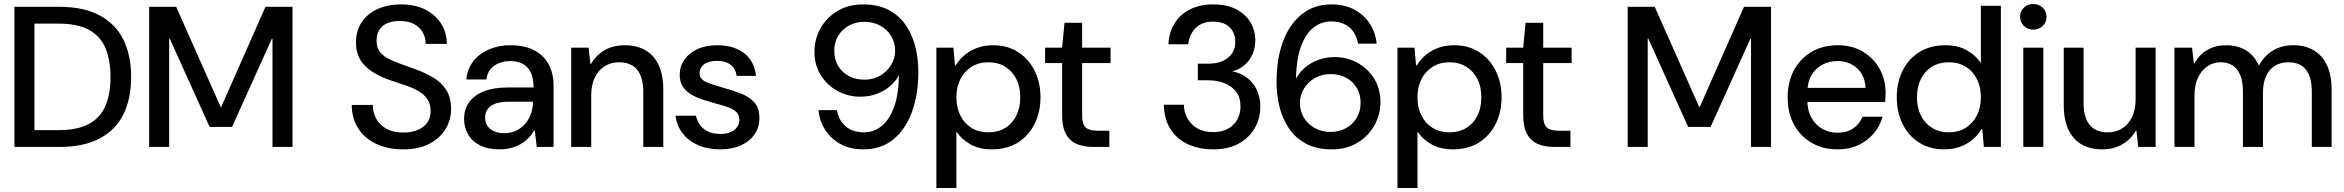

<svg xmlns="http://www.w3.org/2000/svg" viewBox="-20 -734 11706 959"><path d="M52 0V-700H276Q398 -700 478 -657Q558 -614 596.5 -535.5Q635 -457 635 -349Q635 -241 596.5 -163Q558 -85 478 -42.5Q398 0 276 0ZM152 -84H272Q369 -84 426 -116Q483 -148 507.5 -207.5Q532 -267 532 -349Q532 -432 507.5 -492Q483 -552 426 -584Q369 -616 272 -616H152Z M725 0V-700H860L1082 -200H1085L1306 -700H1441V0H1341V-541H1338L1139 -100H1027L828 -541H825V0Z M1994 12Q1917 12 1859 -15.5Q1801 -43 1769 -93Q1737 -143 1737 -210H1842Q1842 -172 1859.5 -140.5Q1877 -109 1910.5 -90.5Q1944 -72 1994 -72Q2035 -72 2065.5 -84.5Q2096 -97 2113.5 -121Q2131 -145 2131 -179Q2131 -216 2114 -240Q2097 -264 2068.5 -280Q2040 -296 2004 -308Q1968 -320 1930 -333Q1843 -363 1800.5 -408Q1758 -453 1758 -522Q1758 -579 1785.5 -621.5Q1813 -664 1864 -688Q1915 -712 1984 -712Q2052 -712 2102.5 -687Q2153 -662 2182 -618Q2211 -574 2212 -515H2106Q2106 -547 2091 -573Q2076 -599 2048 -614Q2020 -629 1979 -629Q1945 -630 1918 -619.5Q1891 -609 1876 -587Q1861 -565 1861 -531Q1861 -500 1873.5 -480.5Q1886 -461 1910.5 -446.5Q1935 -432 1970 -419Q2005 -406 2050 -390Q2101 -372 2142.5 -347.5Q2184 -323 2208.5 -285.5Q2233 -248 2233 -189Q2233 -136 2206 -90.5Q2179 -45 2126 -16.5Q2073 12 1994 12Z M2476 12Q2416 12 2376.5 -8.5Q2337 -29 2317.5 -64Q2298 -99 2298 -140Q2298 -189 2323.5 -224Q2349 -259 2397.5 -278Q2446 -297 2514 -297H2645Q2645 -342 2631.5 -371Q2618 -400 2592 -414.5Q2566 -429 2529 -429Q2483 -429 2449.5 -406.5Q2416 -384 2409 -337H2309Q2315 -392 2345 -429.5Q2375 -467 2423 -487.5Q2471 -508 2529 -508Q2600 -508 2648 -483Q2696 -458 2720.5 -412.5Q2745 -367 2745 -305V0H2661L2651 -83H2648Q2635 -60 2617.5 -42.5Q2600 -25 2578 -13Q2556 -1 2530.5 5.5Q2505 12 2476 12ZM2499 -69Q2533 -69 2559.5 -82Q2586 -95 2604.5 -117.5Q2623 -140 2632.5 -168Q2642 -196 2643 -226H2524Q2480 -226 2453.5 -216Q2427 -206 2415 -188Q2403 -170 2403 -146Q2403 -123 2414.5 -105.5Q2426 -88 2447.5 -78.5Q2469 -69 2499 -69Z M2833 0V-496H2920L2929 -415H2932Q2957 -458 2999.5 -483Q3042 -508 3101 -508Q3160 -508 3203 -483.5Q3246 -459 3269.5 -410Q3293 -361 3293 -286V0H3193V-276Q3193 -348 3162.5 -385.5Q3132 -423 3072 -423Q3032 -423 3000.5 -403.5Q2969 -384 2951 -347Q2933 -310 2933 -257V0Z M3577 12Q3515 12 3467 -9Q3419 -30 3390 -67.5Q3361 -105 3354 -156H3456Q3461 -133 3475 -112Q3489 -91 3514.5 -78Q3540 -65 3577 -65Q3610 -65 3631 -75Q3652 -85 3662.5 -100.5Q3673 -116 3673 -135Q3673 -159 3659 -173.5Q3645 -188 3618 -198Q3591 -208 3554 -217Q3523 -226 3491.5 -236Q3460 -246 3433.5 -261.5Q3407 -277 3391 -301Q3375 -325 3375 -361Q3375 -402 3398 -435.5Q3421 -469 3463 -488.5Q3505 -508 3563 -508Q3645 -508 3696.5 -468.5Q3748 -429 3756 -355H3659Q3655 -391 3629.5 -410.5Q3604 -430 3562 -430Q3519 -430 3496.5 -412.5Q3474 -395 3474 -368Q3474 -350 3486.5 -338Q3499 -326 3524.5 -317Q3550 -308 3588 -297Q3636 -284 3678 -268Q3720 -252 3746.5 -224Q3773 -196 3773 -147Q3774 -101 3750 -65Q3726 -29 3682 -8.5Q3638 12 3577 12Z M4293 12Q4225 12 4177 -15Q4129 -42 4101 -86.5Q4073 -131 4068 -184H4160Q4170 -131 4205 -102Q4240 -73 4294 -73Q4344 -73 4382.5 -103.5Q4421 -134 4444.5 -196Q4468 -258 4470 -352Q4470 -354 4470 -356Q4470 -358 4470 -359Q4455 -329 4426.5 -304.5Q4398 -280 4360 -265.5Q4322 -251 4276 -251Q4218 -251 4165.5 -278.5Q4113 -306 4080.5 -357Q4048 -408 4048 -476Q4048 -537 4077.5 -591Q4107 -645 4162 -678.5Q4217 -712 4291 -712Q4368 -712 4421 -683Q4474 -654 4506 -606Q4538 -558 4552.5 -498Q4567 -438 4567 -376Q4567 -261 4534.5 -173.5Q4502 -86 4441 -37Q4380 12 4293 12ZM4298 -336Q4342 -336 4376 -356Q4410 -376 4430.5 -409Q4451 -442 4451 -481Q4451 -522 4430.5 -555Q4410 -588 4375.5 -606.5Q4341 -625 4298 -625Q4254 -625 4220 -606Q4186 -587 4166.5 -555Q4147 -523 4147 -480Q4147 -437 4166.5 -404.5Q4186 -372 4220 -354Q4254 -336 4298 -336Z M4657 205V-496H4742L4750 -407H4753Q4773 -439 4801 -461.5Q4829 -484 4864 -496Q4899 -508 4941 -508Q5012 -508 5065 -474Q5118 -440 5147.5 -381Q5177 -322 5177 -248Q5177 -174 5147.5 -115Q5118 -56 5064 -22Q5010 12 4934 12Q4870 12 4825.5 -14Q4781 -40 4757 -77V205ZM4917 -73Q4965 -73 5001 -95Q5037 -117 5056.5 -156.5Q5076 -196 5076 -248Q5076 -300 5056.5 -339Q5037 -378 5001 -400.5Q4965 -423 4917 -423Q4869 -423 4833 -400.5Q4797 -378 4777 -339Q4757 -300 4757 -248Q4757 -196 4777 -156.5Q4797 -117 4833 -95Q4869 -73 4917 -73Z M5441 0Q5393 0 5358 -15Q5323 -30 5304 -65Q5285 -100 5285 -160V-419H5200V-496H5285L5297 -620H5385V-496H5527V-419H5385V-159Q5385 -113 5403 -97Q5421 -81 5465 -81H5521V0Z M6039 12Q5971 12 5916 -12.5Q5861 -37 5828 -86.5Q5795 -136 5793 -211H5893Q5894 -173 5911.5 -142Q5929 -111 5961 -92.5Q5993 -74 6039 -74Q6083 -74 6113.5 -91Q6144 -108 6160 -137Q6176 -166 6176 -202Q6176 -247 6154.5 -275.5Q6133 -304 6096 -318.5Q6059 -333 6015 -333H5963V-416H6015Q6076 -416 6113 -445Q6150 -474 6150 -526Q6150 -570 6121.5 -598Q6093 -626 6038 -626Q5984 -626 5952 -594Q5920 -562 5915 -513H5816Q5819 -572 5847 -617.5Q5875 -663 5924.5 -687.5Q5974 -712 6039 -712Q6108 -712 6155 -687.5Q6202 -663 6226 -622Q6250 -581 6250 -533Q6250 -496 6236.5 -464.5Q6223 -433 6197.5 -410Q6172 -387 6135 -378Q6176 -370 6207.5 -346.5Q6239 -323 6257 -286Q6275 -249 6275 -201Q6275 -144 6248 -95.5Q6221 -47 6168.5 -17.5Q6116 12 6039 12Z M6632 12Q6555 12 6502 -17Q6449 -46 6417 -94Q6385 -142 6370.5 -202Q6356 -262 6356 -324Q6356 -440 6388.5 -527Q6421 -614 6482.5 -663Q6544 -712 6630 -712Q6698 -712 6746.5 -685Q6795 -658 6823 -614Q6851 -570 6856 -516H6763Q6754 -569 6719 -598Q6684 -627 6629 -627Q6580 -627 6541 -596.5Q6502 -566 6479 -504Q6456 -442 6453 -346Q6453 -345 6453 -344Q6453 -343 6453 -341Q6469 -371 6497 -395.5Q6525 -420 6563.5 -434.5Q6602 -449 6647 -449Q6706 -449 6758 -421.5Q6810 -394 6842.5 -343Q6875 -292 6875 -224Q6875 -163 6845.5 -109Q6816 -55 6761 -21.5Q6706 12 6632 12ZM6625 -75Q6669 -75 6703 -94Q6737 -113 6756.5 -145.5Q6776 -178 6776 -220Q6776 -263 6756.5 -295.5Q6737 -328 6703 -346Q6669 -364 6625 -364Q6582 -364 6547.5 -344Q6513 -324 6493 -291.5Q6473 -259 6473 -219Q6473 -178 6493 -145.5Q6513 -113 6548 -94Q6583 -75 6625 -75Z M6960 205V-496H7045L7053 -407H7056Q7076 -439 7104 -461.5Q7132 -484 7167 -496Q7202 -508 7244 -508Q7315 -508 7368 -474Q7421 -440 7450.5 -381Q7480 -322 7480 -248Q7480 -174 7450.5 -115Q7421 -56 7367 -22Q7313 12 7237 12Q7173 12 7128.5 -14Q7084 -40 7060 -77V205ZM7220 -73Q7268 -73 7304 -95Q7340 -117 7359.5 -156.5Q7379 -196 7379 -248Q7379 -300 7359.5 -339Q7340 -378 7304 -400.5Q7268 -423 7220 -423Q7172 -423 7136 -400.5Q7100 -378 7080 -339Q7060 -300 7060 -248Q7060 -196 7080 -156.5Q7100 -117 7136 -95Q7172 -73 7220 -73Z M7744 0Q7696 0 7661 -15Q7626 -30 7607 -65Q7588 -100 7588 -160V-419H7503V-496H7588L7600 -620H7688V-496H7830V-419H7688V-159Q7688 -113 7706 -97Q7724 -81 7768 -81H7824V0Z M8110 0V-700H8245L8467 -200H8470L8691 -700H8826V0H8726V-541H8723L8524 -100H8412L8213 -541H8210V0Z M9158 12Q9085 12 9029 -20.5Q8973 -53 8941 -111Q8909 -169 8909 -247Q8909 -325 8940.5 -383.5Q8972 -442 9028.5 -475Q9085 -508 9159 -508Q9232 -508 9285.5 -475.5Q9339 -443 9368.5 -390Q9398 -337 9398 -272Q9398 -262 9397.5 -250Q9397 -238 9396 -225H8982V-295H9298Q9295 -358 9255.5 -393.5Q9216 -429 9158 -429Q9117 -429 9082.5 -411Q9048 -393 9027.5 -357.5Q9007 -322 9007 -267V-239Q9007 -184 9027.5 -146.5Q9048 -109 9083 -90Q9118 -71 9157 -71Q9204 -71 9236 -92.5Q9268 -114 9283 -151H9383Q9370 -104 9339 -67.5Q9308 -31 9262.5 -9.5Q9217 12 9158 12Z M9690 12Q9619 12 9565.5 -22Q9512 -56 9483 -115Q9454 -174 9454 -248Q9454 -322 9483 -381Q9512 -440 9567 -474Q9622 -508 9697 -508Q9761 -508 9805.5 -482Q9850 -456 9874 -419V-705H9974V0H9889L9881 -89H9878Q9858 -57 9830 -34.5Q9802 -12 9767 0Q9732 12 9690 12ZM9714 -73Q9762 -73 9798 -95.5Q9834 -118 9854 -157Q9874 -196 9874 -248Q9874 -300 9854 -339.5Q9834 -379 9798 -401Q9762 -423 9714 -423Q9666 -423 9630 -401Q9594 -379 9574.5 -339.5Q9555 -300 9555 -248Q9555 -196 9574.5 -157Q9594 -118 9630 -95.5Q9666 -73 9714 -73Z M10086 0V-496H10186V0ZM10136 -586Q10108 -586 10089 -604.5Q10070 -623 10070 -651Q10070 -677 10088.5 -695.5Q10107 -714 10136 -714Q10164 -714 10183 -695.5Q10202 -677 10202 -650Q10202 -623 10183 -604.5Q10164 -586 10136 -586Z M10479 12Q10420 12 10377.5 -12.5Q10335 -37 10311.5 -86Q10288 -135 10288 -210V-496H10387V-220Q10387 -147 10417.5 -110Q10448 -73 10508 -73Q10548 -73 10579.5 -92.5Q10611 -112 10629 -149Q10647 -186 10647 -239V-496H10747V0H10660L10651 -81H10648Q10624 -39 10581 -13.5Q10538 12 10479 12Z M10841 0V-496H10929L10938 -417H10941Q10965 -462 11006 -485Q11047 -508 11098 -508Q11136 -508 11167.5 -497Q11199 -486 11222.5 -464.5Q11246 -443 11261 -409H11264Q11291 -457 11334 -482.5Q11377 -508 11436 -508Q11493 -508 11535.5 -483.5Q11578 -459 11602 -409.5Q11626 -360 11626 -286V0H11527V-276Q11527 -348 11498 -385.5Q11469 -423 11411 -423Q11373 -423 11344.5 -406.5Q11316 -390 11299.5 -356Q11283 -322 11283 -271V0H11183V-276Q11183 -348 11154.5 -385.5Q11126 -423 11070 -423Q11036 -423 11006.5 -403.5Q10977 -384 10959 -347Q10941 -310 10941 -257V0Z"/></svg>

Font: DM Sans 9pt 36pt Medium
Style: Regular
Weight: 500
Version: Version 4.004;gftools[0.9.30]